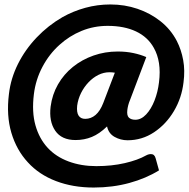

<svg xmlns="http://www.w3.org/2000/svg" viewBox="-20 -720 847 861"><path d="M400 121Q307 121 231 92Q155 63 105 8Q54 -47 31 -124.5Q8 -202 20 -298Q28 -368 60.5 -433Q93 -498 144.5 -552Q196 -606 260 -643Q308 -670 362.5 -685Q417 -700 475 -700Q539 -700 596.5 -680.5Q654 -661 700 -624.5Q746 -588 773 -536Q793 -497 801.5 -450.5Q810 -404 803 -351Q795 -281 760 -222Q725 -163 671 -127Q617 -91 552 -91Q521 -91 494 -106Q467 -121 460 -153Q426 -120 392 -106Q358 -92 319 -92Q256 -92 227.5 -134Q199 -176 207 -242Q214 -296 240 -341.5Q266 -387 307 -420Q348 -453 399.5 -471Q451 -489 508 -489Q546 -489 578.5 -482Q611 -475 636 -464L564 -274Q558 -260 555 -248Q552 -236 551 -227Q548 -202 558 -192.5Q568 -183 587 -183Q613 -183 635.5 -207Q658 -231 673 -269.5Q688 -308 693 -351Q699 -398 693 -436.5Q687 -475 670 -505Q643 -554 590 -579Q537 -604 463 -604Q401 -604 346 -581.5Q291 -559 247 -519Q201 -478 170.5 -420.5Q140 -363 132 -298Q122 -218 139 -158Q156 -98 194 -57Q231 -17 287.5 4Q344 25 412 25Q481 25 539.5 11.5Q598 -2 635 -23Q646 -29 657 -29Q673 -29 678 -10L693 44Q635 80 560 100.5Q485 121 400 121ZM362 -187Q388 -187 408.5 -204.5Q429 -222 443 -258L495 -394Q489 -395 483 -395.5Q477 -396 471 -396Q445 -396 421 -384Q397 -372 377 -351Q357 -330 343.5 -303Q330 -276 326 -246Q323 -216 332.5 -201.5Q342 -187 362 -187Z"/></svg>

Font: Aleo Black
Style: Italic
Weight: 900
Italic angle: -7°
Designer: Alessio Laiso
Foundry: Alessio Laiso
Version: Version 2.001;gftools[0.9.29]